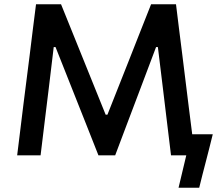

<svg xmlns="http://www.w3.org/2000/svg" viewBox="-20 -733 1041 906"><path d="M61 0Q68 -57 75 -113.5Q82 -170 90 -236L120 -472.5Q128 -537.5 135 -594.5Q142 -651.5 150 -713H268Q296.5 -642.5 323 -577Q349.5 -511.5 375.5 -447L478.5 -192H487L588 -447Q613.5 -512 639 -576.5Q664.5 -641 693 -713H810.5Q818 -652 825 -595.2Q832 -538.5 840.5 -472.5L870 -234Q879 -161 887 -99.5H984Q976 -67 967.8 -34.5Q959.5 -2 951.5 29Q943.5 59.5 935.5 90.8Q927.5 122 920 153H822.5L859 0H787Q776.5 -87.5 766.8 -166.5Q757 -245.5 749 -314L725 -511H716.5L636.5 -299Q607 -221.5 578 -144.5Q549 -67.5 523.5 0H444.5Q419.5 -64 387.8 -143.5Q356 -223 326.5 -298L242 -511H233.5L210 -315Q201.5 -246 191.8 -166.8Q182 -87.5 171.5 0Z"/></svg>

Font: Commissioner Medium
Style: Regular
Weight: 500
Designer: Kostas Bartsokas
Foundry: Kostas Bartsokas
Version: Version 1.000; ttfautohint (v1.8.3)